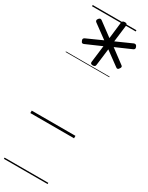

<svg xmlns="http://www.w3.org/2000/svg" viewBox="-317 -941 1050 1362"><g transform="rotate(30 208.5 -259.5)"><path d="M214 -514Q193 -514 195 -532L212 -670L86 -615Q78 -611 71.5 -613Q65 -615 61 -626Q52 -644 69 -652L196 -709L84 -791Q78 -795 76.5 -802Q75 -809 82 -818Q88 -826 94.5 -827.5Q101 -829 108 -824L220 -741L236 -877Q237 -885 242.5 -889.5Q248 -894 260 -894Q280 -894 278 -876L261 -738L389 -795Q397 -798 403.5 -795.5Q410 -793 414 -783Q423 -764 406 -757L278 -701L389 -618Q396 -614 397 -607.5Q398 -601 391 -592Q385 -582 378.5 -581Q372 -580 365 -586L253 -668L236 -531Q235 -514 214 -514ZM0 365H358V375H0ZM0 -20H358V0H0ZM0 -505H358V-500H0ZM0 -885H358V-875H0Z"/></g></svg>

Font: Playwrite GB J Guides
Style: Italic
Weight: 400
Italic angle: -7.01216°
Designer: Veronika Burian, José Scaglione
Foundry: TypeTogether
Version: Version 1.003